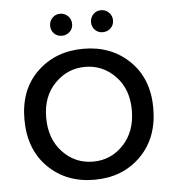

<svg xmlns="http://www.w3.org/2000/svg" viewBox="-49 -686 673 739"><g transform="rotate(-5 287.5 -317.0)"><path d="M240.5 -628.5Q253 -616 253 -598Q253 -580 240.5 -568Q228 -556 210 -556Q192 -556 180 -568Q168 -580 168 -598Q168 -616 180 -628.5Q192 -641 210 -641Q228 -641 240.5 -628.5ZM398.5 -628.5Q411 -616 411 -598Q411 -580 398.5 -568Q386 -556 368 -556Q350 -556 338 -568Q326 -580 326 -598Q326 -616 338 -628.5Q350 -641 368 -641Q386 -641 398.5 -628.5ZM466 -63Q396 7 287 7Q178 7 108 -62.5Q38 -132 38 -247.5Q38 -363 109 -431Q180 -499 287.5 -499Q395 -499 465.5 -430.5Q536 -362 536 -247.5Q536 -133 466 -63ZM122 -247Q122 -165 170 -114Q218 -63 287.5 -63Q357 -63 405 -114Q453 -165 453 -247Q453 -329 404.5 -379Q356 -429 288 -429Q220 -429 171 -379Q122 -329 122 -247Z"/></g></svg>

Font: Sanchez
Style: Regular
Weight: 400
Designer: Daniel Hernández
Foundry: LatinoType
Version: Version 1.001